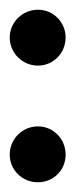

<svg xmlns="http://www.w3.org/2000/svg" viewBox="100 -845 155 395"><g transform="rotate(90 177.5 -647.5)"><path d="M355 -648C355 -680 330 -705 298 -705C266 -705 240 -680 240 -648C240 -616 266 -590 298 -590C330 -590 355 -616 355 -648ZM115 -648C115 -680 89 -705 57 -705C26 -705 0 -680 0 -648C0 -616 26 -590 57 -590C89 -590 115 -616 115 -648Z"/></g></svg>

Font: McLaren
Style: Regular
Weight: 400
Designer: Astigmatic (AOETI)
Foundry: Astigmatic (AOETI)
Version: Version 1.000